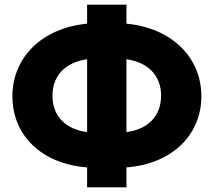

<svg xmlns="http://www.w3.org/2000/svg" viewBox="-20 -779 912 820"><path d="M520 -526V-215C609 -226 668 -281 668 -370C668 -459 610 -513 520 -526ZM352 21V-64C157 -79 33 -201 33 -368C33 -533 158 -659 352 -678V-759H520V-678C715 -659 840 -533 840 -368C840 -202 714 -79 520 -64V21ZM352 -215V-526C262 -513 204 -459 204 -370C204 -281 263 -226 352 -215Z"/></svg>

Font: Repo ExtraBold
Style: Bold
Weight: 700
Designer: Stefan Peev
Foundry: Context Ltd
Version: Version 1.502